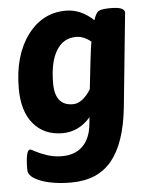

<svg xmlns="http://www.w3.org/2000/svg" viewBox="-53 -575 652 831"><g transform="rotate(-5 273.0 -159.5)"><path d="M461 -525Q519 -525 519 -500L478 -93Q462 61 400.5 136.5Q339 212 223 212Q145 212 91.5 192Q38 172 38 141Q38 54 58 54Q61 54 79 64Q97 74 128 84.5Q159 95 193 95Q250 95 283.5 62Q317 29 323 -33L326 -63Q276 -4 204 -4Q125 -4 78.5 -58.5Q32 -113 32 -213Q32 -355 96.5 -443Q161 -531 264 -531Q329 -531 384 -479Q393 -508 403.5 -516Q414 -524 449 -525ZM351 -300Q360 -376 363 -388Q331 -414 298 -414Q243 -414 212.5 -364.5Q182 -315 182 -222Q182 -125 260 -125Q301 -125 338 -183Z"/></g></svg>

Font: Asap
Style: Bold Italic
Weight: 700
Italic angle: -6°
Designer: Pablo Cosgaya
Foundry: Pablo Cosgaya
Version: Version 1.007;PS 001.007;hotconv 1.0.70;makeotf.lib2.5.58329